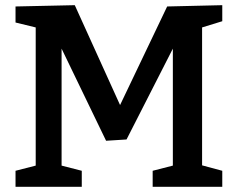

<svg xmlns="http://www.w3.org/2000/svg" viewBox="-20 -722 919 742"><path d="M839 -702V-640L761 -616V-83L839 -62V0H570V-62L648 -82V-534L469 -183L390 -178L218 -534V-82L296 -62V0H40V-62L118 -82V-616L40 -635V-697L269 -702L444 -316L626 -697Z"/></svg>

Font: Bitter Pro SemiBold
Style: Regular
Weight: 600
Designer: Sol Matas, and Bitter project Authors
Foundry: Sol Matas
Version: Version 1.010